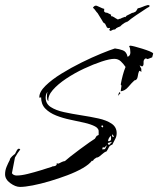

<svg xmlns="http://www.w3.org/2000/svg" viewBox="-25 -673 624 757"><path d="M554 -652Q556 -653 559 -653Q564 -653 564.5 -650.5Q565 -648 563 -646Q555 -642 546.5 -636Q538 -630 530 -625Q526 -623 512.5 -613.5Q499 -604 492 -599L477 -587L476 -588L472 -585Q469 -585 468 -584L455 -575V-574H454L448 -568L447 -569L446 -568Q446 -567 444 -566.5Q442 -566 441 -566L436 -563Q436 -563 432 -561Q432 -558 430 -558Q427 -556 421 -556Q417 -554 413 -552Q409 -550 407 -554Q406 -554 406 -554.5Q406 -555 406 -555Q406 -557 408 -560Q410 -563 408 -563L402 -562Q397 -562 399 -564L398 -565L397 -564L389 -580Q389 -581 386 -581L384 -584L383 -583L376 -595Q373 -600 367 -609.5Q361 -619 360 -621Q355 -626 351 -632Q347 -638 342 -642Q341 -644 346 -648Q351 -652 357 -650Q365 -647 371.5 -643.5Q378 -640 386 -638Q386 -636 385.5 -631Q385 -626 389 -625Q390 -623 394 -623Q398 -623 399 -622L413 -615V-608Q414 -609 415.5 -609.5Q417 -610 417 -609L425 -605Q427 -603 428.5 -602.5Q430 -602 431 -601L440 -596Q445 -599 448 -599Q451 -599 455 -602L466 -606Q467 -607 468 -606.5Q469 -606 469 -605L474 -611L492 -620Q494 -622 498 -622.5Q502 -623 505 -625Q510 -626 513.5 -632Q517 -638 518 -640Q528 -642 537 -646Q546 -650 554 -652ZM54 64Q36 64 15.5 49Q-5 34 -5 14Q-5 -1 1 -15.5Q7 -30 14 -43V-46Q22 -58 34 -66Q37 -71 40.5 -78.5Q44 -86 50 -87L55 -84Q44 -70 34 -52L22 10Q28 19 41 19Q59 19 85 12.5Q111 6 137 -2Q163 -10 181 -16V-17Q186 -17 191.5 -18.5Q197 -20 199 -26L198 -29L206 -28Q212 -31 218 -34Q224 -37 231 -38Q235 -42 252 -55.5Q269 -69 290 -84.5Q311 -100 328 -112Q345 -124 349 -126L356 -137L364 -141V-151Q366 -166 350 -174.5Q334 -183 308 -189Q282 -195 252.5 -201Q223 -207 196.5 -217.5Q170 -228 153.5 -245Q137 -262 137 -290L132 -287L130 -290Q130 -311 154.5 -335Q179 -359 217 -382.5Q255 -406 296.5 -426.5Q338 -447 373.5 -461.5Q409 -476 428 -482Q445 -480 459.5 -474.5Q474 -469 478 -449Q489 -453 489 -466Q489 -473 488 -479.5Q487 -486 484 -491L488 -493Q493 -493 506.5 -489.5Q520 -486 536 -481Q552 -476 564.5 -471Q577 -466 579 -462L575 -447L557 -440L550 -443Q540 -439 541 -426Q542 -413 535 -411L526 -415V-414L533 -400L531 -397L534 -392L531 -391L524 -394Q520 -386 518 -371.5Q516 -357 505 -356Q494 -346 481 -330.5Q468 -315 451 -313V-315L454 -335L451 -340Q454 -357 459 -376Q464 -395 470 -409Q462 -421 451.5 -431Q441 -441 426 -441Q408 -441 376 -430.5Q344 -420 306.5 -402.5Q269 -385 236 -363Q203 -341 183 -318Q163 -295 166 -274Q162 -277 161 -282Q160 -287 160 -292Q160 -297 160.5 -302Q161 -307 162 -311Q155 -301 155 -288Q155 -264 175 -251Q195 -238 227 -231Q259 -224 295 -218.5Q331 -213 363 -206Q395 -199 415 -185.5Q435 -172 435 -148Q435 -135 429 -124.5Q423 -114 418 -103Q407 -99 404 -92Q401 -85 395 -76Q387 -74 374.5 -62.5Q362 -51 356 -52Q352 -50 347.5 -46.5Q343 -43 341 -38L338 -40Q327 -25 301 -10Q275 5 240.5 18Q206 31 170.5 41.5Q135 52 104 58Q73 64 54 64ZM440 -295 445 -310 450 -306ZM380 -170 382 -175 379 -179 373 -176ZM424 -133V-135L418 -144L417 -139V-135ZM405 -116 412 -120 413 -129 412 -138Q402 -128 401 -117ZM406 -102 416 -113V-114L400 -109L402 -103ZM378 -84 389 -85 397 -101 385 -90 381 -94 378 -85Z"/></svg>

Font: Kolker Brush
Style: Regular
Weight: 400
Designer: Robert E. Leuschke
Foundry: Robert E. Leuschke
Version: Version 1.010; ttfautohint (v1.8.3)